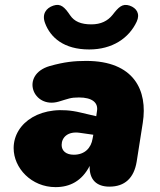

<svg xmlns="http://www.w3.org/2000/svg" viewBox="-20 -756 657 788"><path d="M208 12C267 12 316 -13 348 -75C346 -18 377 10 429 10C492 10 530 -25 541 -93L566 -252C587 -385 530 -506 334 -506C285 -506 245 -502 184 -485C61 -449 115 -308 221 -339C262 -351 269 -356 304 -356C358 -356 384 -335 378 -300L375 -279L311 -294C150 -333 36 -252 36 -148C36 -66 109 12 208 12ZM346 -553C441 -553 509 -599 541 -667C556 -699 541 -723 512 -733C482 -743 466 -726 442 -695C422 -670 394 -656 355 -656C312 -656 285 -668 268 -693C245 -727 229 -743 199 -733C169 -723 151 -698 165 -661C187 -602 242 -553 346 -553ZM233 -161C233 -191 257 -218 307 -211L363 -203L360 -187C354 -149 328 -121 283 -121C251 -121 233 -137 233 -161Z"/></svg>

Font: SN Pro Black
Style: Italic
Weight: 900
Italic angle: -9°
Designer: Tobias Whetton
Foundry: Supernotes
Version: Version 1.001;Glyphs 3.2 (3249)